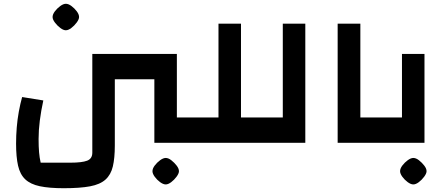

<svg xmlns="http://www.w3.org/2000/svg" viewBox="-20 -755 2350 1015"><path d="M796 0V-470H915V-134H1000V0ZM587 -336V-470H796V-336ZM317 240Q240 240 190.5 229.5Q141 219 113.5 193Q86 167 75.5 121Q65 75 65 4Q65 -38 68.5 -81Q72 -124 79.5 -165Q87 -206 97 -242L209 -224Q197 -169 190.5 -118Q184 -67 184 -20Q184 20 186.5 49.5Q189 79 195 105H352Q413 105 440.5 94.5Q468 84 468 52V-470H587V14Q587 81 576.5 125Q566 169 537.5 194.5Q509 220 456 230Q403 240 317 240ZM328 -595Q315 -595 299 -607Q283 -619 270.5 -635.5Q258 -652 258 -665Q258 -679 270 -695Q282 -711 298.5 -723Q315 -735 328 -735Q342 -735 358 -723Q374 -711 386 -695Q398 -679 398 -665Q398 -653 385.5 -636Q373 -619 357 -607Q341 -595 328 -595ZM1000 0V-134Q1011 -134 1015.5 -115.5Q1020 -97 1020 -67Q1020 -36 1015.5 -18Q1011 0 1000 0ZM856 220Q843 220 826.5 208Q810 196 798 179.5Q786 163 786 150Q786 136 798 120Q810 104 826.5 92Q843 80 856 80Q870 80 885.5 92Q901 104 913.5 120Q926 136 926 150Q926 162 913.5 179Q901 196 885 208Q869 220 856 220Z M1254 0V-134H1340V0ZM1000 0V-134H1135V-630H1254V0ZM1000 0Q989 0 984.5 -18Q980 -36 980 -67Q980 -97 984.5 -115.5Q989 -134 1000 -134ZM1340 0V-134Q1350 -134 1355 -115.5Q1360 -97 1360 -67Q1360 -36 1355 -18Q1350 0 1340 0Z M1340 0V-134H1475V-630H1594V0ZM1340 0Q1329 0 1324.5 -18Q1320 -36 1320 -67Q1320 -97 1324.5 -115.5Q1329 -134 1340 -134Z M1765 0V-630H1885V-134H1970V0ZM1970 0V-134Q1980 -134 1985 -115.5Q1990 -97 1990 -67Q1990 -36 1985 -18Q1980 0 1970 0Z M1970 0V-134H2168L2105 -71V-470H2224V0ZM1970 0Q1959 0 1954.5 -18Q1950 -36 1950 -67Q1950 -97 1954.5 -115.5Q1959 -134 1970 -134ZM2165 220Q2152 220 2135.5 208Q2119 196 2107 179.5Q2095 163 2095 150Q2095 136 2107 120Q2119 104 2135.5 92Q2152 80 2165 80Q2179 80 2194.5 92Q2210 104 2222.5 120Q2235 136 2235 150Q2235 162 2222.5 179Q2210 196 2194 208Q2178 220 2165 220Z"/></svg>

Font: Changa SemiBold
Style: Regular
Weight: 600
Designer: Eduardo Rodriguez Tunni
Foundry: Eduardo Rodriguez Tunni
Version: Version 3.002; ttfautohint (v1.8.2)